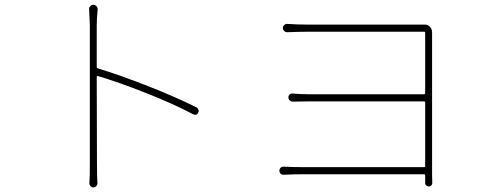

<svg xmlns="http://www.w3.org/2000/svg" viewBox="-20 -777 2040 813"><path d="M810.5 -323.2Q817.4 -320.3 819.3 -313.5Q821.3 -310.5 821.3 -307.6Q821.3 -303.7 819.3 -300.8Q817.4 -293.9 811 -292Q804.7 -290 797.9 -293Q717.8 -335.9 599.1 -382.8Q480.5 -429.7 394.5 -455.1Q389.6 -456.1 389.6 -451.2L390.6 -81.1Q390.6 -24.4 392.6 -1Q392.6 5.9 387.7 11.2Q382.8 16.6 375.5 16.6Q368.2 16.6 363.3 11.2Q358.4 5.9 358.4 -1Q360.4 -24.4 360.4 -81.1V-668.9L357.4 -739.3Q357.4 -746.1 362.3 -751Q367.2 -756.8 375 -756.8Q382.8 -756.8 388.2 -751Q393.6 -745.1 393.6 -737.3Q389.6 -697.3 389.6 -668.9V-493.2Q389.6 -489.3 394.5 -487.3Q488.3 -459 605 -413.1Q721.7 -367.2 810.5 -323.2Z M1810.5 -2Q1810.5 3.9 1806.6 7.8Q1801.8 12.7 1795.4 12.7Q1789.1 12.7 1784.2 7.8Q1779.3 2.9 1780.3 -3.9Q1780.3 -9.8 1780.3 -31.2V-34.2Q1780.3 -39.1 1775.4 -39.1H1260.7Q1223.6 -39.1 1181.6 -37.1Q1173.8 -36.1 1168.5 -41.5Q1163.1 -46.9 1163.1 -54.2Q1163.1 -61.5 1168.5 -66.9Q1173.8 -72.3 1181.6 -71.3Q1216.8 -69.3 1259.8 -69.3H1775.4Q1780.3 -69.3 1780.3 -73.2V-343.8Q1780.3 -347.7 1775.4 -347.7H1289.1Q1252.9 -347.7 1219.7 -346.7Q1211.9 -346.7 1206.5 -352.1Q1201.2 -357.4 1201.2 -364.7Q1201.2 -372.1 1206.5 -377Q1211.9 -381.8 1219.7 -380.9Q1253.9 -377.9 1287.1 -377.9H1775.4Q1780.3 -377.9 1780.3 -382.8V-638.7Q1780.3 -642.6 1775.4 -642.6H1278.3Q1252 -642.6 1196.3 -640.6Q1188.5 -640.6 1183.1 -646Q1177.7 -651.4 1177.7 -658.7Q1177.7 -666 1183.6 -670.9Q1188.5 -675.8 1195.3 -675.8Q1196.3 -675.8 1196.3 -675.8Q1242.2 -672.9 1278.3 -672.9H1756.8Q1767.6 -672.9 1776.4 -672.9Q1790 -673.8 1799.8 -664.1Q1809.6 -654.3 1809.6 -640.6V-635.7V-33.2Z"/></svg>

Font: Gen Jyuu Gothic ExtraLight
Style: Regular
Weight: 100
Designer: [Source Han Sans]
Ryoko NISHIZUKA  (kana & ideographs); Paul D. Hunt (Latin, Greek & Cyrillic); Wenlong ZHANG  (bopomofo
Version: Version 1.002.20150607